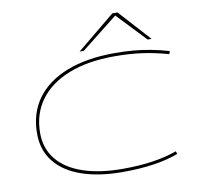

<svg xmlns="http://www.w3.org/2000/svg" viewBox="-99 -1053 1200 1166"><g transform="rotate(-10 501.0 -470.0)"><path d="M566 10Q419 10 312.5 -27Q206 -64 149 -135.5Q92 -207 92 -310Q92 -434 156.5 -523.5Q221 -613 344 -661.5Q467 -710 640 -710Q701 -710 754.5 -705.5Q808 -701 861 -691Q914 -681 973 -664L967 -646Q881 -670 804.5 -680.5Q728 -691 636 -691Q471 -691 353.5 -644.5Q236 -598 173.5 -512.5Q111 -427 111 -310Q111 -214 166 -146.5Q221 -79 324 -44Q427 -9 569 -9Q768 -9 903 -58L909 -41Q776 10 566 10ZM433 -756 669 -950H701L877 -756H853L684 -934L459 -756Z"/></g></svg>

Font: Georama ExtraExtended Thin
Style: Italic
Weight: 100
Width: 8
Italic angle: -9°
Designer: Jean-Baptiste Levee
Foundry: Production Type
Version: Version 1.000